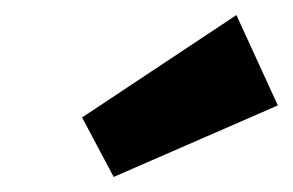

<svg xmlns="http://www.w3.org/2000/svg" viewBox="-20 -855 389 255"><path d="M294 -835 349 -715 131 -620 89 -699Z"/></svg>

Font: Fira Sans Extra Condensed ExtraBold
Style: Italic
Weight: 800
Width: 3
Italic angle: -8°
Designer: Carrois Corporate & Edenspiekermann AG
Foundry: Carrois Corporate GbR & Edenspiekermann AG
Version: Version 4.203